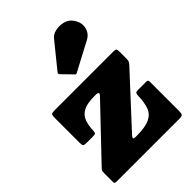

<svg xmlns="http://www.w3.org/2000/svg" viewBox="-235 -944 1059 1059"><g transform="rotate(-45 294.0 -414.5)"><path d="M286 -420Q229.5 -420 200.2 -403.8Q171 -387.5 160.5 -358.5Q150 -329.5 148.5 -290Q148 -275 143.5 -271.5Q139 -268 123 -268H76Q58.5 -268 53.2 -272Q48 -276 48 -294.5V-490Q48 -509.5 52.5 -514.8Q57 -520 77 -520H534Q550 -520 554.5 -516.2Q559 -512.5 559 -495.5V-442.5Q559 -425.5 555 -418.8Q551 -412 543.5 -403.5L282.5 -121Q274 -111.5 273.5 -105.8Q273 -100 290 -100H299Q366.5 -100 400.5 -116.8Q434.5 -133.5 446.2 -166.2Q458 -199 459.5 -247Q460 -261.5 463 -267.8Q466 -274 482 -274H543Q553 -274 556.5 -271.2Q560 -268.5 560 -258.5V-35Q560 -12 555.2 -6Q550.5 0 527 0H45Q33.5 0 29.2 -2.2Q25 -4.5 25 -16V-78Q25 -95.5 28.5 -101.5Q32 -107.5 40 -115.5L309 -398Q330 -420 297 -420ZM294.5 -582.5 238 -640.5Q229.5 -649.5 238.5 -658.5L355.5 -803Q369.5 -820.5 396.8 -826.5Q424 -832.5 452.2 -826.2Q480.5 -820 496.5 -800Q526.5 -763 519.2 -724.8Q512 -686.5 478 -668.5L310 -579.5Q304.5 -576 301.5 -577Q298.5 -578 294.5 -582.5Z"/></g></svg>

Font: Besley* Fatface
Style: Regular
Weight: 900
Designer: Owen Earl
Foundry: indestructible type*
Version: Version 3.000; ttfautohint (v1.8.3)